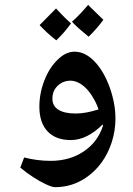

<svg xmlns="http://www.w3.org/2000/svg" viewBox="-20 -580 549 795"><path d="M208 195Q196 195 171 183.5Q146 172 117.5 153.5Q89 135 64 114L80 72Q107 79 134.5 82.5Q162 86 190 86Q268 86 326 47.5Q384 9 406 -58L405 -65Q376 -35 342 -17.5Q308 0 273 0Q211 0 177 -36Q143 -72 143 -138Q143 -194 164 -247.5Q185 -301 219 -333Q252 -366 289 -366Q332 -366 370.5 -326.5Q409 -287 434 -219Q446 -185 452 -153Q458 -121 458 -89Q458 -39 443 8Q428 55 400.5 93Q373 131 334 157Q277 195 208 195ZM293 -110Q316 -110 339.5 -114.5Q363 -119 388 -127Q379 -155 360 -184.5Q341 -214 318 -230Q294 -246 272 -246Q247 -246 228 -232.5Q209 -219 201 -198Q197 -186 197 -171Q197 -141 222 -125.5Q247 -110 293 -110ZM347 -428Q326 -445 309 -460Q292 -475 278 -490Q297 -507 313.5 -524.5Q330 -542 345 -560Q354 -550 370 -535Q386 -520 408 -498Q381 -461 347 -428ZM213 -413Q191 -430 174 -446Q157 -462 144 -476Q161 -493 178 -510.5Q195 -528 212 -545Q221 -535 236.5 -519Q252 -503 274 -483Q261 -465 246 -447.5Q231 -430 213 -413Z"/></svg>

Font: Noto Naskh Arabic
Style: Regular
Weight: 400
Designer: Monotype Design Team, David Williams, Mohamad Dakak and Nizar Qandah
Foundry: Monotype Imaging Inc.
Version: Version 2.013